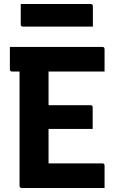

<svg xmlns="http://www.w3.org/2000/svg" viewBox="-20 -933 590 953"><path d="M88 0Q77 0 77 -11V-578H40Q29 -578 29 -589V-700H488Q499 -700 499 -689V-578H221V-411H429Q440 -411 440 -400V-293H221V-122H488Q499 -122 499 -111V0ZM83 -913H430Q441 -913 441 -902V-801H94Q83 -801 83 -812Z"/></svg>

Font: Recursive Sn Lnr St
Style: Bold
Weight: 700
Version: Version 1.079;hotconv 1.0.112;makeotfexe 2.5.65598; ttfautoh